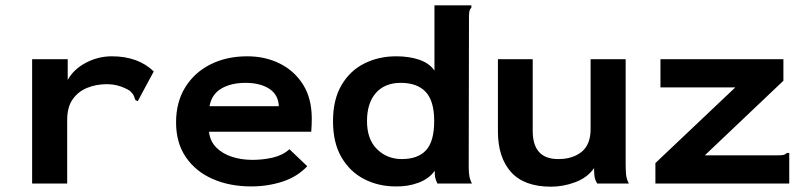

<svg xmlns="http://www.w3.org/2000/svg" viewBox="-20 -691 3040 723"><path d="M101 -468H235V-390Q258 -431 304 -455Q350 -479 401 -479Q500 -479 559 -422L503 -318L499 -310L490 -314Q487 -322 484 -330Q481 -338 469 -349Q450 -361 428 -367.5Q406 -374 382 -374Q343 -374 309 -360.5Q275 -347 254 -317.5Q233 -288 233 -240V0H101Z M926 11Q845 11 781 -17Q717 -45 680 -99Q643 -153 643 -230Q643 -307 678 -363Q713 -419 773.5 -449Q834 -479 911 -479Q979 -479 1034 -451.5Q1089 -424 1121.5 -372Q1154 -320 1154 -245Q1154 -234 1153.5 -220Q1153 -206 1152 -195H767Q771 -159 794.5 -135.5Q818 -112 853.5 -100.5Q889 -89 931 -89Q970 -89 1007 -97.5Q1044 -106 1070 -129L1137 -65Q1099 -25 1043.5 -7Q988 11 926 11ZM769 -291H1030Q1028 -335 993.5 -357Q959 -379 905 -379Q850 -379 813.5 -357.5Q777 -336 769 -291Z M1470 11Q1405 11 1351.5 -16.5Q1298 -44 1266 -98.5Q1234 -153 1234 -235Q1234 -316 1266 -370.5Q1298 -425 1352 -452Q1406 -479 1472 -479Q1521 -479 1559 -466Q1597 -453 1616 -425V-671H1755V-662Q1749 -656 1747.5 -648.5Q1746 -641 1746 -625L1745 -61Q1745 -46 1747 -31Q1749 -16 1757 0H1627Q1620 -15 1618.5 -24Q1617 -33 1617 -48Q1596 -18 1556 -3Q1516 12 1470 11ZM1493 -92Q1554 -92 1584.5 -125.5Q1615 -159 1615 -235Q1615 -311 1583 -345Q1551 -379 1489 -379Q1429 -379 1395.5 -341Q1362 -303 1362 -235Q1362 -166 1400 -129Q1438 -92 1493 -92Z M2055 12Q1954 12 1904.5 -43Q1855 -98 1855 -196V-468H1986V-198Q1986 -92 2082 -92Q2137 -92 2170.5 -119.5Q2204 -147 2204 -205V-468H2336V-74Q2336 -52 2337.5 -34.5Q2339 -17 2348 0H2229Q2220 -14 2218.5 -28.5Q2217 -43 2217 -58Q2192 -22 2146.5 -5Q2101 12 2055 12Z M2448 -77 2749 -362H2467V-468H2930V-387L2634 -106H2906Q2922 -106 2929.5 -107.5Q2937 -109 2943 -115H2952V0H2448Z"/></svg>

Font: Inconsolata Expanded ExtraBold
Style: Regular
Weight: 800
Width: 7
Monospace: yes
Designer: Raph Levien, Cyreal, Brenton Simpson
Foundry: Raph Levien, Cyreal, Google
Version: Version 3.001; ttfautohint (v1.8.2.53-6de2)